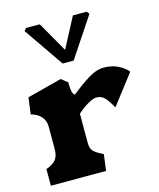

<svg xmlns="http://www.w3.org/2000/svg" viewBox="-116 -864 781 946"><g transform="rotate(-15 274.0 -391.0)"><path d="M90 -283.5V-170Q90 -136 76 -117.2Q62 -98.5 25 -85V0H306.5L317.5 -83.5L315 -84.5Q281 -100.5 268 -114.5Q255 -128.5 255 -155.5V-305.5Q258 -309 261 -311Q276 -324 292.8 -335.5Q309.5 -347 325.8 -354.5Q342 -362 354.5 -362Q379.5 -362 396.2 -343.8Q413 -325.5 432 -290.5L548.5 -442L546 -444.5Q527 -466.5 496 -480.8Q465 -495 426.5 -495Q394.5 -495 361.8 -477.2Q329 -459.5 286.5 -427Q271 -415 255 -402.5Q246.5 -410 243.5 -422.2Q240.5 -434.5 240 -453L239.5 -470L207.5 -495.5L31 -449.5L20 -365Q44.5 -358.5 60 -346.2Q75.5 -334 82.8 -318.2Q90 -302.5 90 -283.5ZM97 -769.5 108 -782.5H178L266 -628.5L347 -782.5H417L428 -769.5L293 -566.5H237Z"/></g></svg>

Font: TMT Limkin
Style: Regular
Weight: 400
Designer: Gabriel Drozdov
Version: Version 1.000;Glyphs 3.1.2 (3151)